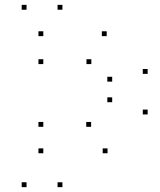

<svg xmlns="http://www.w3.org/2000/svg" viewBox="-20 -760 660 790"><path d="M236.8 10V-10H216.8V10ZM236.8 -720V-740H216.8V-720ZM89.2 -720V-740H69.2V-720ZM89.2 10V-10H69.2V10ZM422.5 -129.4V-149.4H402.5V-129.4ZM587.5 -289.1V-309.1H567.5V-289.1ZM587.5 -456.1V-476.1H567.5V-456.1ZM419 -611.3V-631.3H399V-611.3ZM158.2 -611.3V-631.3H138.2V-611.3ZM158.2 -496.3V-516.3H138.2V-496.3ZM355.8 -496.3V-516.3H335.8V-496.3ZM441.6 -424.1V-444.1H421.6V-424.1ZM441.6 -339.5V-359.5H421.6V-339.5ZM354.9 -238.2V-258.2H334.9V-238.2ZM158.2 -238.2V-258.2H138.2V-238.2ZM158.2 -129.4V-149.4H138.2V-129.4Z"/></svg>

Font: Monaspace Krypton Dots Var
Style: Regular
Weight: 400
Designer: Riley Cran and the Lettermatic Team
Version: Version 1.100 (Monaspace Krypton Dots)